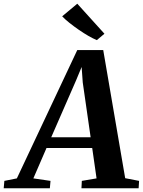

<svg xmlns="http://www.w3.org/2000/svg" viewBox="-95 -1016 770 1036"><path d="M-75 0 -71.5 -40 -4 -53.5 322 -746H462L580.5 -54.5L655.5 -40L653 0H344.5L346.5 -40L426 -53.5L402.5 -217.5H156L85 -53.5L177.5 -40L174 0ZM181.5 -275.5H394L351.5 -571L345.5 -654.5L314.5 -580ZM427.5 -799.5Q408 -807.5 382.2 -822.2Q356.5 -837 329.8 -855.5Q303 -874 279.2 -893Q255.5 -912 240.5 -928L322 -996L468.5 -834Z"/></svg>

Font: Merriweather 48pt
Style: Bold Italic
Weight: 700
Italic angle: -7.8°
Version: Version 2.101